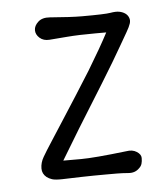

<svg xmlns="http://www.w3.org/2000/svg" viewBox="-37 -402 377 438"><g transform="rotate(-5 151.5 -183.0)"><path d="M136.7 -109.4Q109.4 -64.5 94.7 -40H135.3Q165 -40 239.7 -48.8Q253.9 -51.3 263.7 -44.9Q273.4 -38.6 273.4 -30.5Q273.4 -22.5 271.7 -17.1Q270 -11.7 265.6 -7.8Q255.9 2.4 240.7 1.2Q225.6 0 213.9 0H189.5Q160.6 0 132.6 0.7Q104.5 1.5 88.6 2Q72.8 2.4 65.4 0Q58.1 -2.4 53.2 -6.3Q43.5 -14.2 43.5 -26.4Q43.5 -39.6 50.8 -52.2Q58.1 -64.9 71.8 -85.9Q85.4 -106.9 101.6 -132.1Q117.7 -157.2 135.3 -184.6Q152.8 -211.9 169.9 -239.3Q200.7 -290 217.8 -322.8H193.4Q154.8 -322.8 127.9 -320.6Q101.1 -318.4 87.4 -317.4Q73.7 -316.4 64.9 -324.2Q56.2 -332 56.2 -342Q56.2 -352.1 65.7 -360.8Q75.2 -369.6 92.8 -368.2Q140.6 -364.3 166 -364.3Q218.8 -364.3 231.2 -366.5Q243.7 -368.7 251.5 -367.2Q259.3 -365.7 264.9 -361.8Q270.5 -357.9 272.9 -351.6Q275.4 -345.2 272.9 -337.9Q270.5 -330.6 263.9 -319.3Q257.3 -308.1 248 -291.7Q238.8 -275.4 225.6 -253.4Q212.4 -231.4 197.5 -207.3Q182.6 -183.1 167 -158.2Q151.4 -133.3 136.7 -109.4Z"/></g></svg>

Font: Pompiere 
Style: Regular
Weight: 400
Designer: Karolina Lach
Foundry: Sorkin Type Co.
Version: Version 1.002